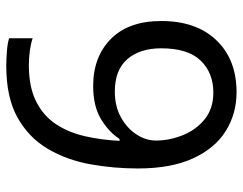

<svg xmlns="http://www.w3.org/2000/svg" viewBox="-101 -663 774 612"><g transform="rotate(-90 286.0 -357.0)"><path d="M55 -305Q55 -382 68.5 -456.5Q82 -531 117.5 -591.5Q153 -652 217 -688Q281 -724 382 -724Q403 -724 428.5 -722Q454 -720 470 -715V-640Q452 -646 429.5 -649Q407 -652 384 -652Q315 -652 269 -629Q223 -606 196.5 -566Q170 -526 158 -474Q146 -422 143 -363H149Q172 -398 213 -422.5Q254 -447 318 -447Q411 -447 468 -390.5Q525 -334 525 -230Q525 -118 463.5 -54Q402 10 298 10Q230 10 175 -24Q120 -58 87.5 -128Q55 -198 55 -305ZM297 -64Q360 -64 399 -104.5Q438 -145 438 -230Q438 -298 403.5 -338Q369 -378 300 -378Q253 -378 218 -358.5Q183 -339 163.5 -309Q144 -279 144 -247Q144 -204 161 -161.5Q178 -119 212 -91.5Q246 -64 297 -64Z"/></g></svg>

Font: Noto Sans Kaithi
Style: Regular
Weight: 400
Designer: Monotype Design Team
Foundry: Monotype Imaging Inc.
Version: Version 2.005; ttfautohint (v1.8.4.7-5d5b)